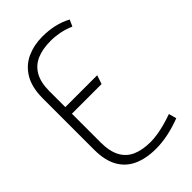

<svg xmlns="http://www.w3.org/2000/svg" viewBox="-221 -782 865 865"><g transform="rotate(-45 211.5 -350.0)"><path d="M71 -370H267L281 -412H71ZM357 -646 371 -677Q340 -694 304.5 -702Q269 -710 229 -710Q176 -710 131.5 -690Q87 -670 60.5 -626Q34 -582 34 -511V-184Q34 -117 58 -74Q82 -31 127 -10.5Q172 10 235 10Q273 10 313.5 1.5Q354 -7 396 -23L386 -60Q358 -50 331.5 -43Q305 -36 282 -32.5Q259 -29 239 -29Q188 -29 152 -44.5Q116 -60 97 -95Q78 -130 78 -186V-514Q78 -569 97.5 -603.5Q117 -638 153.5 -654Q190 -670 242 -670Q270 -670 298.5 -664.5Q327 -659 357 -646Z"/></g></svg>

Font: Advent Pro Light
Style: Regular
Weight: 300
Version: Version 3.000